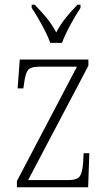

<svg xmlns="http://www.w3.org/2000/svg" viewBox="-20 -786 456 806"><path d="M51 0V-26L303 -506H145Q107 -506 96.5 -490.5Q86 -475 81 -435L78 -415H54L63 -536H351V-510L98 -30H267Q304 -30 315 -46Q326 -62 329 -103L331 -143H355L350 0ZM191 -606Q183 -629 169.5 -655.5Q156 -682 141 -708Q126 -734 113 -753V-766H126Q155 -736 176 -710.5Q197 -685 216 -650Q235 -685 255.5 -710.5Q276 -736 305 -766H318V-753Q299 -725 276 -682.5Q253 -640 240 -606Z"/></svg>

Font: Noto Serif Ethiopic Condensed ExtraLight
Style: Regular
Weight: 200
Width: 3
Designer: Monotype Design Team
Foundry: Monotype Imaging Inc.
Version: Version 2.102; ttfautohint (v1.8.4.7-5d5b)